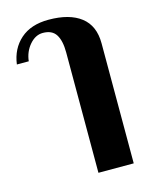

<svg xmlns="http://www.w3.org/2000/svg" viewBox="-114 -637 706 904"><g transform="rotate(-15 238.5 -185.5)"><path d="M252 -394Q252 -451 233 -481Q214 -511 169 -511Q133 -511 104.5 -478Q76 -445 71 -399H13Q23 -474 74 -519Q125 -564 211 -564Q313 -564 368.5 -521Q424 -478 424 -392V193H252Z"/></g></svg>

Font: Trirong ExtraBold
Style: Regular
Weight: 800
Designer: Katatrad Team
Foundry: CadsonDemak
Version: Version 1.001